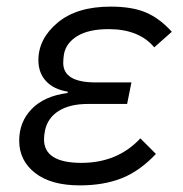

<svg xmlns="http://www.w3.org/2000/svg" viewBox="-20 -548 553 580"><path d="M404 -130 451 -83Q402 -31 347.5 -9.5Q293 12 221 12Q134 12 86 -25.5Q38 -63 38 -123Q38 -180 76 -219Q114 -258 184 -267L185 -271Q142 -278 119 -303Q96 -328 96 -366Q96 -431 154 -479.5Q212 -528 314 -528Q380 -528 421.5 -510Q463 -492 499 -452L446 -405Q400 -460 308 -460Q248 -460 213.5 -439Q179 -418 173 -383Q171 -369 171 -358Q171 -299 269 -299H377L364 -234H246Q191 -234 157.5 -213Q124 -192 116 -154Q113 -139 113 -127Q113 -56 226 -56Q335 -56 404 -130Z"/></svg>

Font: Aneliza
Style: Italic
Weight: 400
Italic angle: -11.31°
Designer: Mike Abbink, Paul van der Laan, Pieter van Rosmalen
Foundry: Bold Monday
Version: Version 3.0